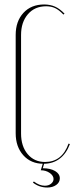

<svg xmlns="http://www.w3.org/2000/svg" viewBox="-20 -725 342 857"><path d="M50 -569Q50 -630 84.5 -667.5Q119 -705 177 -705Q204 -705 225.5 -695.5Q247 -686 268 -664L263 -660Q244 -680 226.5 -688.5Q209 -697 186 -697Q135 -697 104.5 -661.5Q74 -626 74 -569V-129Q74 -72 103.5 -37Q133 -2 181 -2Q257 -2 286 -84L292 -82Q276 -39 246 -16.5Q216 6 174 6Q118 6 84 -32Q50 -70 50 -130ZM131 85Q156 104 180 104Q197 104 208 95Q219 86 219 74Q219 59 202 47Q185 35 162 35L172 2H178L171 26Q205 26 226 38.5Q247 51 247 71Q247 89 231 100.5Q215 112 191 112Q155 112 127 90Z"/></svg>

Font: Moniqa Thin Display
Style: Regular
Weight: 100
Designer: Rajesh Rajput
Foundry: Rajesh Rajput
Version: Version 1.000